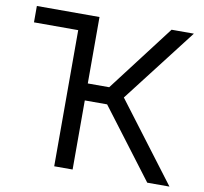

<svg xmlns="http://www.w3.org/2000/svg" viewBox="-80 -815 958 902"><g transform="rotate(10 398.5 -364.0)"><path d="M235.4 0V-649.4H24.4V-727.5H323.2V-410.6H425.3L667 -727.5H773.4L501.5 -375L785.2 0H679.2L429.7 -329.6H323.2V0Z"/></g></svg>

Font: Inter Display
Style: Regular
Weight: 400
Designer: Rasmus Andersson
Foundry: rsms
Version: Version 4.001;git-9221beed3